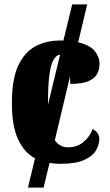

<svg xmlns="http://www.w3.org/2000/svg" viewBox="-20 -734 501 872"><path d="M107 118 139 -15Q90 -41 62 -101.5Q34 -162 34 -266Q34 -375 63 -436.5Q92 -498 141.5 -524Q191 -550 252 -550Q261 -550 268 -550L308 -714H376L335 -542Q389 -529 410.5 -502Q432 -475 432 -444Q432 -423 423 -402Q414 -381 385.5 -367Q357 -353 299 -353Q299 -371 298 -387L229 -97Q251 -65 289 -65Q330 -65 358.5 -88.5Q387 -112 401 -148Q414 -141 422.5 -130Q431 -119 431 -103Q431 -78 416.5 -52Q402 -26 363.5 -8Q325 10 254 10Q228 10 205 6L178 118ZM198 -267Q198 -262 198 -259L253 -486Q236 -484 223.5 -463Q211 -442 204.5 -395Q198 -348 198 -267Z"/></svg>

Font: Noto Serif ExtraCondensed Black
Style: Regular
Weight: 900
Width: 2
Designer: Monotype Design Team
Foundry: Monotype Imaging Inc.
Version: Version 2.015; ttfautohint (v1.8.4.7-5d5b)